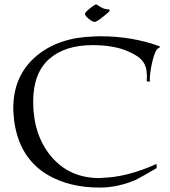

<svg xmlns="http://www.w3.org/2000/svg" viewBox="-20 -836 768 868"><path d="M430 12Q295 12 198 -44Q67 -120 44 -290Q43 -304 41.5 -318Q40 -332 40 -346Q40 -496 147 -585Q247 -667 404 -671Q412 -672 419.5 -672Q427 -672 434 -672Q580 -672 703 -626L700 -619Q684 -619 669 -559Q657 -508 657 -473V-466L643 -469Q644 -476 644 -482Q644 -488 644 -493Q644 -536 625 -559Q607 -584 554 -606Q491 -632 399 -632Q273 -632 202 -569Q130 -505 130 -376Q130 -227 211 -129Q294 -31 429 -31Q438 -31 442 -32Q555 -35 688 -95V-76Q609 -30 592 -22Q554 -6 513.5 3Q473 12 430 12ZM408 -737Q397 -737 380 -752Q364 -765 364 -774Q364 -780 390 -801Q410 -816 414 -816Q419 -816 424 -811Q429 -808 433 -805.5Q437 -803 441 -801Q454 -794 470 -794Q475 -794 475 -790V-788Q475 -785 473 -783L447 -761Q417 -737 408 -737Z"/></svg>

Font: Gideon Roman
Style: Regular
Weight: 400
Designer: Robert E. Leuschke
Foundry: Robert E. Leuschke
Version: Version 2.010